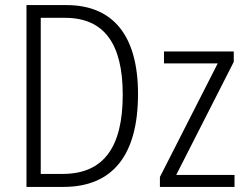

<svg xmlns="http://www.w3.org/2000/svg" viewBox="-20 -734 971 754"><path d="M522 -365C522 -593 425 -714 241 -714H84V0H229C422 0 522 -124 522 -365ZM462 -362C462 -156 387 -51 226 -51H140V-664H235C390 -664 462 -561 462 -362ZM901 0V-47H672L898 -491V-532H624V-485H835L608 -39V0Z"/></svg>

Font: Noto Sans Display SemiCondensed Light
Style: Regular
Weight: 300
Width: 4
Designer: Monotype Design Team
Foundry: Monotype Imaging Inc.
Version: Version 1.900